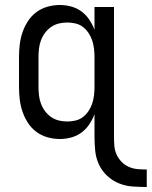

<svg xmlns="http://www.w3.org/2000/svg" viewBox="-20 -548 607 768"><path d="M567 200Q539 200 510.5 198Q482 196 456 185.5Q430 175 409 155.5Q388 136 376 110.5Q364 85 361 56.5Q358 28 358 0V-91Q350 -70 337 -50.5Q324 -31 305.5 -17.5Q287 -4 264.5 2Q242 8 219 8Q194 8 169.5 1Q145 -6 125 -21Q105 -36 91.5 -57Q78 -78 70 -101.5Q62 -125 59 -150Q56 -175 56 -200V-320Q56 -345 59 -370Q62 -395 70 -418.5Q78 -442 91.5 -463Q105 -484 125 -499Q145 -514 169.5 -521Q194 -528 219 -528Q242 -528 264.5 -522Q287 -516 305.5 -502.5Q324 -489 337 -469.5Q350 -450 358 -429V-520H436V0Q436 18 437.5 36Q439 54 446.5 70.5Q454 87 467 100Q480 113 496.5 120Q513 127 531 128.5Q549 130 567 130ZM249 -62Q266 -62 282.5 -66Q299 -70 312 -80Q325 -90 334.5 -104.5Q344 -119 349 -134.5Q354 -150 356 -166.5Q358 -183 358 -200V-320Q358 -337 356 -353.5Q354 -370 349 -385.5Q344 -401 334.5 -415.5Q325 -430 312 -440Q299 -450 282.5 -454Q266 -458 249 -458Q232 -458 215.5 -454Q199 -450 185 -440.5Q171 -431 160.5 -417Q150 -403 144 -387Q138 -371 136 -354Q134 -337 134 -320V-200Q134 -183 136 -166Q138 -149 144 -133Q150 -117 160.5 -103Q171 -89 185 -79.5Q199 -70 215.5 -66Q232 -62 249 -62Z"/></svg>

Font: Zed Mono
Style: Regular
Weight: 400
Monospace: yes
Designer: Belleve Invis
Foundry: Belleve Invis
Version: Version 1.0.0; ttfautohint (v1.8.4)